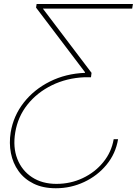

<svg xmlns="http://www.w3.org/2000/svg" viewBox="-20 -748 715 983"><path d="M584.5 -35.2Q572.3 38.6 525.6 95.2Q479 151.9 410.9 183.8Q342.8 215.8 266.1 215.8Q199.7 215.8 151.9 192.1Q104 168.5 75 127.9Q45.9 87.4 35.9 36.1Q25.9 -15.1 34.7 -70.3Q48.8 -155.3 101.6 -222.7Q154.3 -290 235.4 -330.6Q316.4 -371.1 414.6 -375L415.5 -377.9L164.6 -709L167.5 -727.5H660.6L656.7 -704.1H187L189 -717.8L448.7 -375L445.8 -352.5H412.6Q321.3 -348.6 245.6 -311.5Q169.9 -274.4 120.6 -212.4Q71.3 -150.4 58.1 -70.3Q45.4 5.9 68.6 65.4Q91.8 125 143.8 159.2Q195.8 193.4 269 193.4Q341.3 193.4 403.8 163.8Q466.3 134.3 508.5 82.5Q550.8 30.8 562 -35.2Z"/></svg>

Font: Inter 20pt Thin
Style: Italic
Weight: 250
Italic angle: -9.3988°
Version: Version 4.001;git-66647c0bb